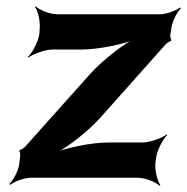

<svg xmlns="http://www.w3.org/2000/svg" viewBox="-20 -574 604 620"><path d="M304 -194 516 -432C518 -434 529 -442 531 -441L534 -445C531 -446 529 -458 530 -462L534 -487C537 -506 553 -537 564 -547L561 -550C550 -540 517 -528 498 -528H165C141 -528 106 -542 95 -554L93 -552C103 -539 111 -502 108 -478L107 -464C104 -440 84 -403 70 -390L72 -388C87 -400 126 -414 150 -414H241C301 -414 385 -432 429 -452L427 -456C384 -436 313 -382 270 -334L60 -99C58 -97 46 -89 44 -90L42 -86C45 -85 46 -73 45 -69L42 -43C39 -23 23 9 10 20L13 23C26 12 59 0 79 0H425C449 0 484 14 495 26L498 24C488 11 479 -26 482 -50L484 -64C487 -88 506 -125 520 -138L518 -140C503 -128 465 -114 441 -114H333C273 -114 188 -96 144 -76L146 -72C190 -92 261 -146 304 -194Z"/></svg>

Font: Asimov
Style: EdgeIt
Weight: 500
Designer: Google
Version: Version 2.000980: 2014